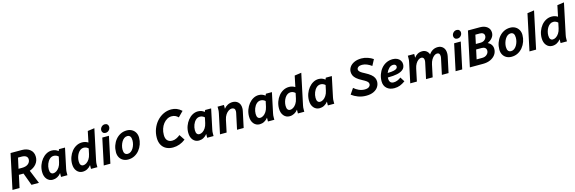

<svg xmlns="http://www.w3.org/2000/svg" viewBox="66 -2205 10983 3665"><g transform="rotate(-15 5557.0 -372.0)"><path d="M19 0 166 -690H389Q490 -690 552 -638Q614 -586 614 -496Q614 -417 565.5 -357Q517 -297 433 -268L542 0H395L304 -247H212L159 0ZM235 -360H304Q383 -360 426.5 -395Q470 -430 470 -485Q470 -524 440 -546.5Q410 -569 351 -569H281Z M654 -185Q654 -255 677 -317.5Q700 -380 739 -428.5Q778 -477 828.5 -505Q879 -533 935 -533Q1009 -533 1063 -488L1078 -522H1197L1113 -124Q1108 -103 1106.5 -84.5Q1105 -66 1105 -44V0H979L980 -75Q949 -34 906 -11.5Q863 11 815 11Q744 11 699 -42.5Q654 -96 654 -185ZM789 -201Q789 -151 807 -128Q825 -105 855 -105Q886 -105 918.5 -125.5Q951 -146 977 -185.5Q1003 -225 1015 -281L1038 -388Q997 -425 947 -425Q900 -425 864.5 -391.5Q829 -358 809 -306.5Q789 -255 789 -201Z M1246 -185Q1246 -255 1268.5 -317.5Q1291 -380 1330 -428.5Q1369 -477 1422 -505Q1475 -533 1536 -533Q1600 -533 1654 -499L1699 -715L1834 -734L1705 -124Q1700 -103 1698.5 -84.5Q1697 -66 1697 -44V0H1571L1572 -75Q1541 -34 1498 -11.5Q1455 11 1406 11Q1336 11 1291 -42.5Q1246 -96 1246 -185ZM1381 -201Q1381 -151 1399 -128Q1417 -105 1447 -105Q1478 -105 1510.5 -125.5Q1543 -146 1569 -185.5Q1595 -225 1607 -281L1630 -389Q1591 -427 1538 -427Q1504 -427 1475 -407.5Q1446 -388 1425 -355Q1404 -322 1392.5 -281.5Q1381 -241 1381 -201Z M1950 -659Q1950 -698 1978 -726.5Q2006 -755 2045 -755Q2077 -755 2095.5 -735.5Q2114 -716 2114 -688Q2114 -649 2086.5 -620.5Q2059 -592 2019 -592Q1987 -592 1968.5 -611.5Q1950 -631 1950 -659ZM1823 0 1934 -522H2065L1954 0Z M2113 -183Q2113 -252 2135 -315Q2157 -378 2197.5 -427Q2238 -476 2294 -504.5Q2350 -533 2419 -533Q2475 -533 2518.5 -508.5Q2562 -484 2587 -440Q2612 -396 2612 -338Q2612 -272 2590 -209.5Q2568 -147 2527.5 -97Q2487 -47 2430.5 -18Q2374 11 2306 11Q2249 11 2205.5 -13Q2162 -37 2137.5 -81Q2113 -125 2113 -183ZM2247 -199Q2247 -96 2325 -96Q2359 -96 2386.5 -116Q2414 -136 2434.5 -169Q2455 -202 2466 -242Q2477 -282 2477 -321Q2477 -426 2400 -426Q2366 -426 2338 -405.5Q2310 -385 2290 -351.5Q2270 -318 2258.5 -278Q2247 -238 2247 -199Z M2937 -246Q2937 -339 2968.5 -421.5Q3000 -504 3056 -567Q3112 -630 3185.5 -665.5Q3259 -701 3342 -701Q3400 -701 3449 -681Q3498 -661 3546 -618L3445 -516Q3418 -544 3387 -558Q3356 -572 3317 -572Q3269 -572 3226.5 -548.5Q3184 -525 3151 -483Q3118 -441 3099.5 -385Q3081 -329 3081 -265Q3081 -191 3116 -155Q3151 -119 3211 -119Q3251 -119 3293 -138.5Q3335 -158 3368 -187L3440 -78Q3386 -35 3322 -12Q3258 11 3193 11Q3116 11 3058 -19Q3000 -49 2968.5 -107Q2937 -165 2937 -246Z M3542 -185Q3542 -255 3565 -317.5Q3588 -380 3627 -428.5Q3666 -477 3716.5 -505Q3767 -533 3823 -533Q3897 -533 3951 -488L3966 -522H4085L4001 -124Q3996 -103 3994.5 -84.5Q3993 -66 3993 -44V0H3867L3868 -75Q3837 -34 3794 -11.5Q3751 11 3703 11Q3632 11 3587 -42.5Q3542 -96 3542 -185ZM3677 -201Q3677 -151 3695 -128Q3713 -105 3743 -105Q3774 -105 3806.5 -125.5Q3839 -146 3865 -185.5Q3891 -225 3903 -281L3926 -388Q3885 -425 3835 -425Q3788 -425 3752.5 -391.5Q3717 -358 3697 -306.5Q3677 -255 3677 -201Z M4120 0 4204 -397Q4209 -419 4210.5 -437Q4212 -455 4212 -478V-522H4338L4337 -447Q4369 -488 4413 -510.5Q4457 -533 4511 -533Q4576 -533 4619 -491Q4662 -449 4662 -373Q4662 -344 4655 -313L4588 0H4457L4524 -314Q4526 -325 4527 -333.5Q4528 -342 4528 -351Q4528 -385 4510.5 -401.5Q4493 -418 4462 -418Q4432 -418 4399.5 -397Q4367 -376 4340.5 -336.5Q4314 -297 4302 -241L4251 0Z M4743 -185Q4743 -255 4766 -317.5Q4789 -380 4828 -428.5Q4867 -477 4917.5 -505Q4968 -533 5024 -533Q5098 -533 5152 -488L5167 -522H5286L5202 -124Q5197 -103 5195.5 -84.5Q5194 -66 5194 -44V0H5068L5069 -75Q5038 -34 4995 -11.5Q4952 11 4904 11Q4833 11 4788 -42.5Q4743 -96 4743 -185ZM4878 -201Q4878 -151 4896 -128Q4914 -105 4944 -105Q4975 -105 5007.5 -125.5Q5040 -146 5066 -185.5Q5092 -225 5104 -281L5127 -388Q5086 -425 5036 -425Q4989 -425 4953.5 -391.5Q4918 -358 4898 -306.5Q4878 -255 4878 -201Z M5335 -185Q5335 -255 5357.5 -317.5Q5380 -380 5419 -428.5Q5458 -477 5511 -505Q5564 -533 5625 -533Q5689 -533 5743 -499L5788 -715L5923 -734L5794 -124Q5789 -103 5787.5 -84.5Q5786 -66 5786 -44V0H5660L5661 -75Q5630 -34 5587 -11.5Q5544 11 5495 11Q5425 11 5380 -42.5Q5335 -96 5335 -185ZM5470 -201Q5470 -151 5488 -128Q5506 -105 5536 -105Q5567 -105 5599.5 -125.5Q5632 -146 5658 -185.5Q5684 -225 5696 -281L5719 -389Q5680 -427 5627 -427Q5593 -427 5564 -407.5Q5535 -388 5514 -355Q5493 -322 5481.5 -281.5Q5470 -241 5470 -201Z M5927 -185Q5927 -255 5950 -317.5Q5973 -380 6012 -428.5Q6051 -477 6101.5 -505Q6152 -533 6208 -533Q6282 -533 6336 -488L6351 -522H6470L6386 -124Q6381 -103 6379.5 -84.5Q6378 -66 6378 -44V0H6252L6253 -75Q6222 -34 6179 -11.5Q6136 11 6088 11Q6017 11 5972 -42.5Q5927 -96 5927 -185ZM6062 -201Q6062 -151 6080 -128Q6098 -105 6128 -105Q6159 -105 6191.5 -125.5Q6224 -146 6250 -185.5Q6276 -225 6288 -281L6311 -388Q6270 -425 6220 -425Q6173 -425 6137.5 -391.5Q6102 -358 6082 -306.5Q6062 -255 6062 -201Z M6725 -86 6802 -199Q6843 -162 6897 -137Q6951 -112 7010 -112Q7071 -112 7098.5 -135.5Q7126 -159 7126 -187Q7126 -204 7118 -219.5Q7110 -235 7086 -253Q7062 -271 7014 -296Q6943 -333 6905 -366.5Q6867 -400 6852 -434Q6837 -468 6837 -505Q6837 -558 6868.5 -602.5Q6900 -647 6959 -674Q7018 -701 7101 -701Q7163 -701 7224 -680Q7285 -659 7330 -627L7267 -508Q7227 -538 7178.5 -559Q7130 -580 7080 -580Q7030 -580 7005 -560.5Q6980 -541 6980 -515Q6980 -501 6989 -486Q6998 -471 7021.5 -453.5Q7045 -436 7091 -413Q7164 -375 7204.5 -341Q7245 -307 7261.5 -272Q7278 -237 7278 -199Q7278 -143 7248 -95Q7218 -47 7158 -18Q7098 11 7009 11Q6924 11 6851.5 -16.5Q6779 -44 6725 -86Z M7361 -178Q7361 -249 7383.5 -313Q7406 -377 7447 -426.5Q7488 -476 7545.5 -504.5Q7603 -533 7674 -533Q7724 -533 7762 -514.5Q7800 -496 7821.5 -463.5Q7843 -431 7843 -391Q7843 -324 7799 -286.5Q7755 -249 7680.5 -234Q7606 -219 7512 -219Q7505 -219 7496 -219Q7495 -209 7495 -199Q7495 -100 7582 -100Q7619 -100 7657 -115.5Q7695 -131 7726 -156L7782 -67Q7728 -28 7677.5 -8.5Q7627 11 7565 11Q7472 11 7416.5 -40.5Q7361 -92 7361 -178ZM7656 -426Q7608 -426 7571.5 -390Q7535 -354 7515 -303Q7597 -304 7639.5 -314.5Q7682 -325 7697.5 -341.5Q7713 -358 7713 -377Q7713 -400 7697.5 -413Q7682 -426 7656 -426Z M7880 0 7964 -397Q7969 -419 7970.5 -437Q7972 -455 7972 -478V-522H8098L8097 -448Q8126 -489 8166 -511Q8206 -533 8257 -533Q8304 -533 8339 -507.5Q8374 -482 8389 -435Q8419 -481 8463.5 -507Q8508 -533 8565 -533Q8628 -533 8669 -491Q8710 -449 8710 -373Q8710 -344 8704 -313L8637 0H8505L8572 -314Q8574 -325 8575 -333.5Q8576 -342 8576 -351Q8576 -418 8520 -418Q8493 -418 8463.5 -396.5Q8434 -375 8410 -335.5Q8386 -296 8374 -241L8323 0H8192L8259 -314Q8261 -325 8262 -333.5Q8263 -342 8263 -351Q8263 -418 8207 -418Q8180 -418 8150.5 -397Q8121 -376 8097 -336Q8073 -296 8062 -241L8011 0Z M8903 -659Q8903 -698 8931 -726.5Q8959 -755 8998 -755Q9030 -755 9048.5 -735.5Q9067 -716 9067 -688Q9067 -649 9039.5 -620.5Q9012 -592 8972 -592Q8940 -592 8921.5 -611.5Q8903 -631 8903 -659ZM8776 0 8887 -522H9018L8907 0Z M9058 0 9205 -690H9443Q9530 -690 9584 -647Q9638 -604 9638 -532Q9638 -476 9602 -431.5Q9566 -387 9508 -361Q9551 -340 9575.5 -304Q9600 -268 9600 -220Q9600 -157 9564 -107Q9528 -57 9465 -28.5Q9402 0 9320 0ZM9284 -402H9375Q9431 -402 9464 -434Q9497 -466 9497 -506Q9497 -539 9473.5 -557.5Q9450 -576 9410 -576H9321ZM9222 -114H9333Q9390 -114 9426 -146.5Q9462 -179 9462 -223Q9462 -260 9437.5 -279.5Q9413 -299 9372 -299H9262Z M9689 -183Q9689 -252 9711 -315Q9733 -378 9773.5 -427Q9814 -476 9870 -504.5Q9926 -533 9995 -533Q10051 -533 10094.5 -508.5Q10138 -484 10163 -440Q10188 -396 10188 -338Q10188 -272 10166 -209.5Q10144 -147 10103.5 -97Q10063 -47 10006.5 -18Q9950 11 9882 11Q9825 11 9781.5 -13Q9738 -37 9713.5 -81Q9689 -125 9689 -183ZM9823 -199Q9823 -96 9901 -96Q9935 -96 9962.5 -116Q9990 -136 10010.5 -169Q10031 -202 10042 -242Q10053 -282 10053 -321Q10053 -426 9976 -426Q9942 -426 9914 -405.5Q9886 -385 9866 -351.5Q9846 -318 9834.5 -278Q9823 -238 9823 -199Z M10236 0 10388 -715 10523 -734 10367 0Z M10526 -185Q10526 -255 10548.5 -317.5Q10571 -380 10610 -428.5Q10649 -477 10702 -505Q10755 -533 10816 -533Q10880 -533 10934 -499L10979 -715L11114 -734L10985 -124Q10980 -103 10978.5 -84.5Q10977 -66 10977 -44V0H10851L10852 -75Q10821 -34 10778 -11.5Q10735 11 10686 11Q10616 11 10571 -42.5Q10526 -96 10526 -185ZM10661 -201Q10661 -151 10679 -128Q10697 -105 10727 -105Q10758 -105 10790.5 -125.5Q10823 -146 10849 -185.5Q10875 -225 10887 -281L10910 -389Q10871 -427 10818 -427Q10784 -427 10755 -407.5Q10726 -388 10705 -355Q10684 -322 10672.5 -281.5Q10661 -241 10661 -201Z"/></g></svg>

Font: Radio Canada SemiBold
Style: Italic
Weight: 600
Italic angle: -12°
Designer: Charles Daoud, Etienne Aubert Bonn, Alexandre Saumier Demers, Jacques Le Bailly
Foundry: Radio-Canada
Version: Version 2.104; ttfautohint (v1.8.4.7-5d5b);gftools[0.9.28.de